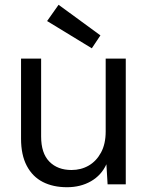

<svg xmlns="http://www.w3.org/2000/svg" viewBox="-20 -771 617 803"><path d="M260 12Q202 12 159 -10Q116 -32 92 -77.5Q68 -123 68 -191V-526H152V-200Q152 -130 186.5 -95Q221 -60 279 -60Q319 -60 351 -78.5Q383 -97 402.5 -133Q422 -169 422 -221V-526H506V0H430L425 -84Q404 -38 360.5 -13Q317 12 260 12ZM364 -569 177 -683 225 -751 400 -623Z"/></svg>

Font: DM Sans 9pt
Style: Regular
Weight: 400
Designer: Colophon Foundry, Jonny Pinhorn
Foundry: Colophon Foundry
Version: Version 4.004;gftools[0.9.30]